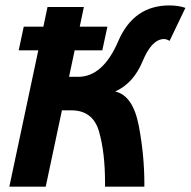

<svg xmlns="http://www.w3.org/2000/svg" viewBox="-20 -702 717 722"><path d="M279.8 -601.6H383.8L364.7 -512.7H260.7L239.7 -413.1H273.9Q367.2 -413.1 424.8 -547.4Q482.4 -681.6 617.2 -681.6Q650.9 -681.6 677.2 -672.4L617.7 -548.3Q605.5 -555.2 597.2 -555.2Q550.8 -555.2 516.4 -471.9Q481.9 -388.7 413.1 -357.9Q480 -343.3 502 -228.5Q522.9 -118.7 522.9 -9.8V0H375V-14.6Q375 -129.4 352.1 -208.3Q329.1 -287.1 248 -287.1H212.9L151.9 0H15.1L124 -512.7H50.3L69.3 -601.6H143.1L158.7 -675.8H295.4Z"/></svg>

Font: Cadman
Style: Bold Italic
Weight: 700
Italic angle: -12°
Designer: Paul James MIller
Foundry: High-Logic / Made with FontCreator
Version: Version 2.114;March 28, 2021;FontCreator 13.0.0.2683 64-bit